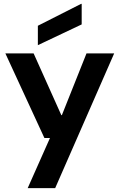

<svg xmlns="http://www.w3.org/2000/svg" viewBox="-20 -774 623 999"><path d="M124 205 240 -56H211L8 -496H155L299 -175H302L430 -496H574L267 205ZM177 -539V-640L402 -754H405V-647Z"/></svg>

Font: DM Sans 9pt 36pt
Style: Bold
Weight: 700
Version: Version 4.004;gftools[0.9.30]